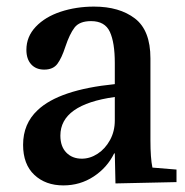

<svg xmlns="http://www.w3.org/2000/svg" viewBox="-20 -552 561 582"><path d="M94 -218Q159 -280 328 -297V-361Q328 -423 313 -455.5Q298 -488 256 -488Q221 -488 206 -468.5Q191 -449 178 -410Q167 -376 154 -358.5Q141 -341 114 -341Q89 -341 74.5 -357Q60 -373 60 -401Q60 -441 88.5 -471Q117 -501 164 -516.5Q211 -532 265 -532Q342 -532 389 -496Q436 -460 436 -375V-126Q436 -73 442 -44L515 -38V0L330 4L328 -87H326Q305 -44 264 -17Q223 10 172 10Q118 10 84 -22Q50 -54 50 -113Q50 -177 94 -218ZM228 -71Q253 -71 276 -86Q299 -101 313.5 -127.5Q328 -154 328 -187V-258Q163 -235 163 -141Q163 -108 181 -89.5Q199 -71 228 -71Z"/></svg>

Font: Minipax
Style: Bold
Weight: 500
Designer: Raphaël Ronot, Igor Stepanchenko (Cyrillic)
Foundry: steppetype
Version: Version 1.002